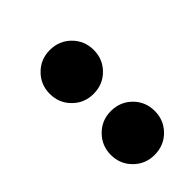

<svg xmlns="http://www.w3.org/2000/svg" viewBox="-18 -948 486 486"><g transform="rotate(45 225.0 -705.0)"><path d="M60 -704.5Q60 -738 82.8 -760.8Q105.5 -783.5 138.5 -783.5Q171.5 -783.5 194.2 -760.8Q217 -738 217 -704.5Q217 -671.5 194.2 -648.8Q171.5 -626 138.5 -626Q105.5 -626 82.8 -648.8Q60 -671.5 60 -704.5ZM357 -626Q324.5 -626 301.5 -648.8Q278.5 -671.5 278.5 -704.5Q278.5 -738 301.2 -760.8Q324 -783.5 357 -783.5Q390 -783.5 412.8 -760.8Q435.5 -738 435.5 -704.5Q435.5 -671.5 412.8 -648.8Q390 -626 357 -626Z"/></g></svg>

Font: League Mono Condensed
Style: Bold
Weight: 700
Width: 1
Designer: Tyler Finck
Foundry: The League of Moveable Type / Tyler Finck
Version: Version 2.210